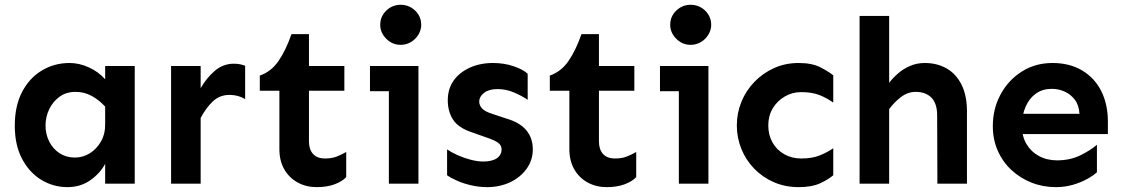

<svg xmlns="http://www.w3.org/2000/svg" viewBox="-20 -770 4702 805"><path d="M262.7 14.6Q204.1 14.6 153.8 -15.6Q103.5 -45.9 72.8 -103.5Q42 -161.1 42 -243.2Q42 -326.2 72.8 -384.8Q103.5 -443.4 155.8 -474.6Q208 -505.9 271.5 -505.9Q312.5 -505.9 353 -487.3Q393.6 -468.8 420.9 -437.5V-493.2H544.9V0H420.9V-83Q399.4 -43 358.4 -14.2Q317.4 14.6 262.7 14.6ZM293.9 -109.4Q327.1 -109.4 356 -127Q384.8 -144.5 403.3 -176.8Q421.9 -209 420.9 -252.9V-323.2Q394.5 -351.6 363.8 -368.2Q333 -384.8 296.9 -384.8Q257.8 -384.8 230 -364.7Q202.1 -344.7 186.5 -312.5Q170.9 -280.3 170.9 -243.2Q170.9 -207 186.5 -176.3Q202.1 -145.5 230 -127.4Q257.8 -109.4 293.9 -109.4Z M697.3 0V-493.2H821.3V0ZM821.3 -275.4V-400.4Q846.7 -444.3 881.3 -473.6Q916 -502.9 960 -502.9Q987.3 -502.9 1007.8 -494.1V-354.5Q993.2 -363.3 977.1 -367.7Q960.9 -372.1 942.4 -372.1Q900.4 -372.1 871.6 -344.2Q842.8 -316.4 821.3 -275.4Z M1307.6 14.6Q1263.7 14.6 1228 -4.9Q1192.4 -24.4 1171.9 -60.1Q1151.4 -95.7 1151.4 -144.5V-389.6H1069.3V-453.1Q1117.2 -469.7 1147.9 -514.6Q1178.7 -559.6 1202.1 -627H1275.4V-493.2H1423.8V-389.6H1275.4V-176.8Q1275.4 -143.6 1292.5 -124.5Q1309.6 -105.5 1342.8 -105.5Q1372.1 -105.5 1393.6 -114.3Q1415 -123 1431.6 -132.8V-27.3Q1414.1 -8.8 1382.3 2.9Q1350.6 14.6 1307.6 14.6Z M1660.2 -582Q1625 -582 1599.6 -607.4Q1574.2 -632.8 1574.2 -666Q1574.2 -701.2 1599.6 -725.6Q1625 -750 1660.2 -750Q1683.6 -750 1703.1 -738.8Q1722.7 -727.5 1734.4 -708.5Q1746.1 -689.5 1746.1 -666Q1746.1 -644.5 1734.4 -625Q1722.7 -605.5 1703.1 -593.8Q1683.6 -582 1660.2 -582ZM1610.4 0V-493.2H1734.4V0ZM1531.2 -387.7V-493.2H1734.4V-387.7Z M2022.5 14.6Q1989.3 14.6 1957 7.3Q1924.8 0 1897.9 -11.7Q1871.1 -23.4 1854.5 -35.2V-143.6Q1873 -130.9 1899.4 -119.1Q1925.8 -107.4 1954.1 -100.1Q1982.4 -92.8 2005.9 -92.8Q2043 -92.8 2063 -106.4Q2083 -120.1 2083 -143.6Q2083 -162.1 2066.4 -172.9Q2049.8 -183.6 2017.6 -194.3L1957 -215.8Q1901.4 -234.4 1879.4 -268.6Q1857.4 -302.7 1857.4 -349.6Q1857.4 -396.5 1881.3 -431.2Q1905.3 -465.8 1948.7 -485.8Q1992.2 -505.9 2046.9 -505.9Q2092.8 -505.9 2132.3 -492.7Q2171.9 -479.5 2192.4 -460.9V-351.6Q2169.9 -367.2 2136.2 -381.8Q2102.5 -396.5 2065.4 -396.5Q2030.3 -396.5 2009.8 -380.9Q1989.3 -365.2 1989.3 -343.8Q1989.3 -328.1 2001.5 -314.9Q2013.7 -301.8 2045.9 -292L2101.6 -273.4Q2159.2 -256.8 2186.5 -224.1Q2213.9 -191.4 2213.9 -143.6Q2213.9 -98.6 2188 -62.5Q2162.1 -26.4 2118.7 -5.9Q2075.2 14.6 2022.5 14.6Z M2523.4 14.6Q2479.5 14.6 2443.8 -4.9Q2408.2 -24.4 2387.7 -60.1Q2367.2 -95.7 2367.2 -144.5V-389.6H2285.2V-453.1Q2333 -469.7 2363.8 -514.6Q2394.5 -559.6 2418 -627H2491.2V-493.2H2639.6V-389.6H2491.2V-176.8Q2491.2 -143.6 2508.3 -124.5Q2525.4 -105.5 2558.6 -105.5Q2587.9 -105.5 2609.4 -114.3Q2630.9 -123 2647.5 -132.8V-27.3Q2629.9 -8.8 2598.1 2.9Q2566.4 14.6 2523.4 14.6Z M2876 -582Q2840.8 -582 2815.4 -607.4Q2790 -632.8 2790 -666Q2790 -701.2 2815.4 -725.6Q2840.8 -750 2876 -750Q2899.4 -750 2918.9 -738.8Q2938.5 -727.5 2950.2 -708.5Q2961.9 -689.5 2961.9 -666Q2961.9 -644.5 2950.2 -625Q2938.5 -605.5 2918.9 -593.8Q2899.4 -582 2876 -582ZM2826.2 0V-493.2H2950.2V0ZM2747.1 -387.7V-493.2H2950.2V-387.7Z M3328.1 14.6Q3272.5 14.6 3225.1 -5.9Q3177.7 -26.4 3142.6 -62.5Q3107.4 -98.6 3088.4 -145.5Q3069.3 -192.4 3069.3 -244.1Q3069.3 -295.9 3088.4 -342.8Q3107.4 -389.6 3142.6 -426.3Q3177.7 -462.9 3225.1 -484.4Q3272.5 -505.9 3328.1 -505.9Q3383.8 -505.9 3418.5 -488.3Q3453.1 -470.7 3473.6 -454.1V-339.8Q3448.2 -358.4 3416.5 -371.1Q3384.8 -383.8 3338.9 -383.8Q3301.8 -383.8 3270 -365.2Q3238.3 -346.7 3219.7 -315.4Q3201.2 -284.2 3201.2 -244.1Q3201.2 -204.1 3218.8 -172.9Q3236.3 -141.6 3268.1 -123.5Q3299.8 -105.5 3338.9 -105.5Q3384.8 -105.5 3416.5 -118.2Q3448.2 -130.9 3473.6 -148.4V-35.2Q3453.1 -17.6 3418.5 -1.5Q3383.8 14.6 3328.1 14.6Z M3910.2 0 3909.2 -286.1Q3909.2 -335.9 3885.3 -360.4Q3861.3 -384.8 3819.3 -384.8Q3786.1 -384.8 3757.8 -363.3Q3729.5 -341.8 3708 -312.5V-422.9Q3723.6 -443.4 3745.6 -462.4Q3767.6 -481.4 3795.9 -493.7Q3824.2 -505.9 3857.4 -505.9Q3908.2 -505.9 3948.2 -483.4Q3988.3 -460.9 4011.2 -415.5Q4034.2 -370.1 4034.2 -302.7V0ZM3584 0V-703.1H3708V0Z M4407.2 14.6Q4352.5 14.6 4304.7 -4.4Q4256.8 -23.4 4220.2 -57.6Q4183.6 -91.8 4163.1 -138.7Q4142.6 -185.5 4142.6 -241.2Q4142.6 -313.5 4174.8 -373.5Q4207 -433.6 4263.7 -469.7Q4320.3 -505.9 4392.6 -505.9Q4464.8 -505.9 4517.1 -474.6Q4569.3 -443.4 4597.2 -388.2Q4625 -333 4625 -260.7V-208H4256.8V-293H4505.9Q4503.9 -329.1 4486.3 -352.1Q4468.8 -375 4443.4 -386.2Q4418 -397.5 4389.6 -397.5Q4351.6 -397.5 4323.7 -377.9Q4295.9 -358.4 4280.3 -323.2Q4264.6 -288.1 4264.6 -241.2Q4264.6 -199.2 4283.2 -167Q4301.8 -134.8 4335.4 -116.2Q4369.1 -97.7 4412.1 -97.7Q4466.8 -97.7 4510.3 -119.1Q4553.7 -140.6 4579.1 -163.1V-47.9Q4564.5 -34.2 4538.1 -19.5Q4511.7 -4.9 4478 4.9Q4444.3 14.6 4407.2 14.6Z"/></svg>

Font: Sen
Style: Bold
Weight: 700
Designer: Kosal Sen, Philatype
Foundry: Philatype
Version: Version 2.000;gftools[0.9.31]